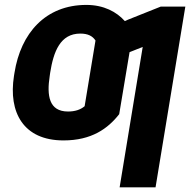

<svg xmlns="http://www.w3.org/2000/svg" viewBox="-20 -573 789 797"><path d="M262.4 -110.1C183.2 -110.1 173.7 -176.1 186.4 -257.8L188.2 -270.6C202.1 -359.4 230.5 -433.6 313.2 -433.6C345.2 -433.6 364.3 -423.3 376.4 -404.8L331.3 -132.1C313.9 -117.5 291.2 -110.1 262.4 -110.1ZM38 -257.8C14.2 -106.5 77.1 9.9 243.6 9.9C360.1 9.9 427.9 -39.1 474.8 -99.1L517.8 -356.5L572.4 -378.2L476.6 204.5H625.7L749.3 -545.5H647L511.7 -491.5L498.2 -485.4C464.1 -523.8 410.9 -552.6 338.4 -552.6C169 -552.6 66.1 -435.4 40.1 -270.6Z"/></svg>

Font: Margiela Sans
Style: Bold Italic
Weight: 700
Italic angle: -9.39999°
Designer: Stefan Endress, Andreas Faust
Version: Version 1.100;FEAKit 1.0